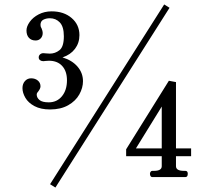

<svg xmlns="http://www.w3.org/2000/svg" viewBox="-20 -796 985 863"><path d="M742 -761 229 47 205 32 718 -776ZM81 -400Q81 -419 92 -431.5Q103 -444 120 -444Q138 -444 150 -434Q162 -424 162 -408Q162 -398 152 -385Q151 -384 148 -380Q145 -376 145 -371Q145 -357 157.5 -346.5Q170 -336 199 -336Q236 -336 258.5 -363.5Q281 -391 281 -435Q281 -476 259.5 -499.5Q238 -523 200 -523Q191 -523 184 -522Q177 -521 175 -521Q166 -521 160 -525.5Q154 -530 154 -538Q154 -546 160 -551.5Q166 -557 175 -557Q180 -557 187 -556Q194 -555 204 -555Q228 -555 247.5 -570.5Q267 -586 267 -633Q267 -676 249 -695Q231 -714 204 -714Q188 -714 175 -707.5Q162 -701 162 -684Q162 -675 167 -668Q172 -656 172 -648Q172 -633 163 -623.5Q154 -614 140 -614Q121 -614 110 -626Q99 -638 99 -659Q99 -677 113.5 -697.5Q128 -718 154 -731.5Q180 -745 212 -745Q267 -745 302 -715Q337 -685 337 -638Q337 -603 317 -576.5Q297 -550 261 -538Q304 -525 328.5 -496.5Q353 -468 353 -431Q353 -401 336.5 -371.5Q320 -342 286.5 -323Q253 -304 205 -304Q163 -304 135 -319Q107 -334 94 -356.5Q81 -379 81 -400ZM664 0Q660 0 657 -4Q654 -8 654 -15Q654 -20 657 -24Q660 -28 664 -28H672Q707 -28 707 -49V-94H547V-125L739 -433L771 -427V-129H839V-94H771V-49Q771 -28 807 -28H813Q824 -28 824 -15Q824 0 813 0ZM707 -317 591 -129H707Z"/></svg>

Font: Shippori Mincho Medium
Style: Regular
Weight: 500
Designer: FONTDASU
Foundry: FONTDASU / Google Inc. / but / Adobe
Version: Version 3.110; ttfautohint (v1.8.3)